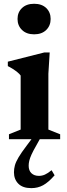

<svg xmlns="http://www.w3.org/2000/svg" viewBox="-20 -738 356 1018"><path d="M161 -556Q120.5 -556 96.8 -579Q73 -602 73 -637.5Q73 -673 96.8 -695.5Q120.5 -718 161 -718Q201.5 -718 225 -695.5Q248.5 -673 248.5 -637.5Q248.5 -602 225 -579Q201.5 -556 161 -556ZM243.5 -460 236.5 -347V-51L299 -26V0H27.5V-26L89.5 -51V-337.5Q83 -346.5 72.2 -355.2Q61.5 -364 48.5 -372.2Q35.5 -380.5 21.5 -387.5V-411L215.5 -460ZM171.5 35Q155.5 62.5 147 81.5Q138.5 100.5 135.2 114.2Q132 128 132 140.5Q132 166.5 146.8 180.5Q161.5 194.5 186.5 194.5Q202.5 194.5 218 187.8Q233.5 181 253.5 164.5L269.5 191.5Q236.5 229 208.5 244.2Q180.5 259.5 146 259.5Q100.5 259.5 77.2 236Q54 212.5 54 175.5Q54 157 59 138.8Q64 120.5 78.5 96Q93 71.5 120 36L166 -25.5H205Z"/></svg>

Font: Newsreader 16pt 16pt
Style: Bold
Weight: 700
Version: Version 1.003